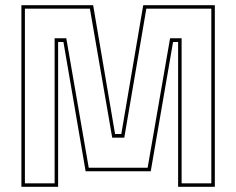

<svg xmlns="http://www.w3.org/2000/svg" viewBox="-20 -720 910 740"><path d="M62.5 0V-700H339L423.5 -203.5H447.5L532 -700H808V0H666.5V-558H647L561 -60H310L224.5 -558H204V0ZM76 -13.5H190.5V-572.5H235.5L322 -73.5H549L635.5 -572.5H680V-13.5H794.5V-686.5H544L459 -189.5H412.5L326.5 -686.5H76Z"/></svg>

Font: Tourney Thin
Style: Regular
Weight: 100
Designer: Tyler Finck
Foundry: Etcetera Type Co
Version: Version 1.015